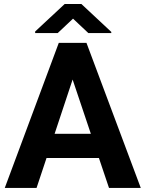

<svg xmlns="http://www.w3.org/2000/svg" viewBox="-20 -921 713 941"><path d="M464.8 -146.5H208L159.2 0H3.4L268.1 -710.9H403.8L669.9 0H514.2ZM247.6 -265.1H425.3L335.9 -531.2ZM525.4 -764.6V-758.8H413.1L337.9 -829.6L262.7 -758.8H152.3V-766.6L296.9 -901.4H378.9Z"/></svg>

Font: SteelSelectRoboto
Style: Roboto-Bold
Weight: 700
Designer: Google
Version: Version 2.137; 2017